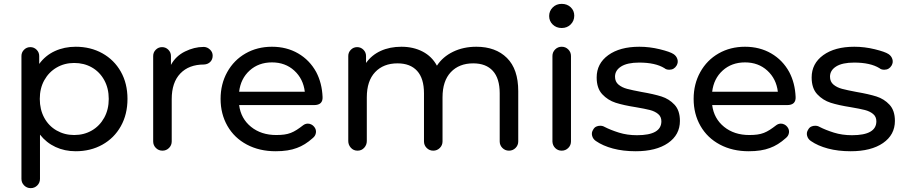

<svg xmlns="http://www.w3.org/2000/svg" viewBox="-20 -777 4682 994"><path d="M372 -535Q449 -535 510 -501Q571 -467 605.5 -406Q640 -345 640 -265Q640 -185 605.5 -123.5Q571 -62 510 -28Q449 6 372 6Q315 6 267.5 -16Q220 -38 187 -80V149Q187 169 173 183Q159 197 139 197Q119 197 105 183Q91 169 91 149V-487Q91 -506 104.5 -519.5Q118 -533 137 -533Q156 -533 169.5 -519.5Q183 -506 183 -487V-446Q215 -490 264 -512.5Q313 -535 372 -535ZM364 -78Q415 -78 455.5 -101.5Q496 -125 519.5 -167.5Q543 -210 543 -265Q543 -320 519.5 -362.5Q496 -405 455.5 -428Q415 -451 364 -451Q314 -451 273.5 -427.5Q233 -404 209.5 -362Q186 -320 186 -265Q186 -210 209 -167.5Q232 -125 273 -101.5Q314 -78 364 -78Z M865 -441Q890 -487 938 -510.5Q986 -534 1033 -534Q1035 -534 1037 -534Q1054 -533 1067.5 -520Q1081 -507 1081 -489Q1081 -469 1068.5 -456.5Q1056 -444 1036 -443Q958 -443 913.5 -396.5Q869 -350 869 -264V-45Q869 -25 855 -11Q841 3 821 3Q801 3 787 -11Q773 -25 773 -45V-487Q773 -506 786.5 -519.5Q800 -533 819 -533Q838 -533 851.5 -519.5Q865 -506 865 -487Z M1650 -275Q1652 -233 1606 -233H1218Q1227 -163 1279.5 -120.5Q1332 -78 1410 -78Q1434 -78 1452 -80.5Q1470 -83 1485.5 -89Q1501 -95 1516.5 -105Q1532 -115 1550 -129Q1561 -137 1574 -137Q1583 -137 1592 -132.5Q1601 -128 1607 -120Q1618 -106 1615.5 -89.5Q1613 -73 1599 -62Q1559 -26 1517 -11Q1473 6 1407 6Q1323 6 1258 -28.5Q1193 -63 1157.5 -125Q1122 -187 1122 -265Q1122 -342 1156.5 -404Q1191 -466 1251.5 -500.5Q1312 -535 1388 -535Q1464 -535 1523.5 -500.5Q1583 -466 1617 -404Q1647 -347 1650 -275ZM1388 -454Q1319 -454 1272.5 -412Q1226 -370 1218 -302H1558Q1550 -369 1503.5 -411.5Q1457 -454 1388 -454Z M2446 -535Q2546 -535 2604.5 -477Q2663 -419 2663 -305V-45Q2663 -25 2649 -11Q2635 3 2615 3Q2595 3 2581 -11Q2567 -25 2567 -45V-294Q2567 -371 2531.5 -410Q2496 -449 2430 -449Q2357 -449 2314 -403.5Q2271 -358 2271 -273V-45Q2271 -25 2257 -11Q2243 3 2223 3Q2203 3 2189 -11Q2175 -25 2175 -45V-294Q2175 -371 2139.5 -410Q2104 -449 2038 -449Q1965 -449 1922 -403.5Q1879 -358 1879 -273V-47Q1879 -27 1865.5 -12Q1852 3 1831 3Q1810 3 1796.5 -12Q1783 -27 1783 -47V-487Q1783 -506 1796.5 -519.5Q1810 -533 1829 -533Q1848 -533 1861.5 -519.5Q1875 -506 1875 -487V-451Q1904 -492 1951 -513.5Q1998 -535 2058 -535Q2120 -535 2168 -510Q2216 -485 2242 -437Q2272 -483 2325.5 -509Q2379 -535 2446 -535Z M2936 -45Q2936 -25 2922 -11Q2908 3 2888 3Q2868 3 2854.5 -10.5Q2841 -24 2840 -44V-487Q2840 -507 2854 -521Q2868 -535 2888 -535Q2908 -535 2922 -521Q2936 -507 2936 -487ZM2888 -632Q2860 -632 2841.5 -650Q2823 -668 2823 -694Q2823 -720 2841.5 -738.5Q2860 -757 2888 -757Q2916 -757 2934.5 -739.5Q2953 -722 2953 -696Q2953 -669 2934.5 -650.5Q2916 -632 2888 -632Z M3271 6Q3206 6 3153.5 -8Q3101 -22 3065 -47Q3050 -57 3045.5 -74Q3041 -91 3051 -106Q3057 -117 3066.5 -121.5Q3076 -126 3087 -126Q3100 -126 3110 -120Q3141 -104 3184 -90.5Q3227 -77 3278 -77Q3404 -77 3404 -149Q3404 -173 3387 -187Q3370 -201 3344.5 -207.5Q3319 -214 3272 -222Q3208 -232 3167.5 -245Q3127 -258 3098 -289Q3069 -320 3069 -376Q3069 -448 3129 -491.5Q3189 -535 3290 -535Q3343 -535 3396 -522Q3449 -509 3467 -497Q3482 -487 3487 -470.5Q3492 -454 3483 -438Q3470 -416 3445 -416Q3429 -416 3420 -424Q3373 -453 3289 -453Q3228 -453 3196 -433Q3164 -413 3164 -380Q3164 -354 3182 -339Q3200 -324 3226.5 -317Q3253 -310 3301 -301Q3365 -290 3404.5 -277.5Q3444 -265 3472 -235Q3500 -205 3500 -151Q3500 -79 3438.5 -36.5Q3377 6 3271 6Z M4099 -275Q4101 -233 4055 -233H3667Q3676 -163 3728.5 -120.5Q3781 -78 3859 -78Q3883 -78 3901 -80.5Q3919 -83 3934.5 -89Q3950 -95 3965.5 -105Q3981 -115 3999 -129Q4010 -137 4023 -137Q4032 -137 4041 -132.5Q4050 -128 4056 -120Q4067 -106 4064.5 -89.5Q4062 -73 4048 -62Q4008 -26 3966 -11Q3922 6 3856 6Q3772 6 3707 -28.5Q3642 -63 3606.5 -125Q3571 -187 3571 -265Q3571 -342 3605.5 -404Q3640 -466 3700.5 -500.5Q3761 -535 3837 -535Q3913 -535 3972.5 -500.5Q4032 -466 4066 -404Q4096 -347 4099 -275ZM3837 -454Q3768 -454 3721.5 -412Q3675 -370 3667 -302H4007Q3999 -369 3952.5 -411.5Q3906 -454 3837 -454Z M4384 6Q4319 6 4266.5 -8Q4214 -22 4178 -47Q4163 -57 4158.5 -74Q4154 -91 4164 -106Q4170 -117 4179.5 -121.5Q4189 -126 4200 -126Q4213 -126 4223 -120Q4254 -104 4297 -90.5Q4340 -77 4391 -77Q4517 -77 4517 -149Q4517 -173 4500 -187Q4483 -201 4457.5 -207.5Q4432 -214 4385 -222Q4321 -232 4280.5 -245Q4240 -258 4211 -289Q4182 -320 4182 -376Q4182 -448 4242 -491.5Q4302 -535 4403 -535Q4456 -535 4509 -522Q4562 -509 4580 -497Q4595 -487 4600 -470.5Q4605 -454 4596 -438Q4583 -416 4558 -416Q4542 -416 4533 -424Q4486 -453 4402 -453Q4341 -453 4309 -433Q4277 -413 4277 -380Q4277 -354 4295 -339Q4313 -324 4339.5 -317Q4366 -310 4414 -301Q4478 -290 4517.5 -277.5Q4557 -265 4585 -235Q4613 -205 4613 -151Q4613 -79 4551.5 -36.5Q4490 6 4384 6Z"/></svg>

Font: Sepalumica Med
Style: Regular
Weight: 500
Designer: Julieta Ulanovsky
Foundry: Julieta Ulanovsky
Version: Version 7.200